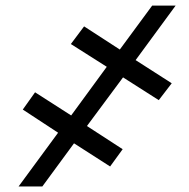

<svg xmlns="http://www.w3.org/2000/svg" viewBox="-20 -675 684 695"><path d="M425.4 -394.9 294.7 -218.8 424 -134.9 378.6 -72.4 247.9 -156.2 133.2 0H47.2L190.3 -194.6L62.5 -278.4L106.9 -340.9L237.6 -257.1L366.5 -433.2L236.5 -515.6L284.4 -579.5L413.7 -495.7L530.9 -654.8H615.8L470.9 -457.4L601.6 -373.6L554.7 -312.5Z"/></svg>

Font: Inter P Medium
Style: Italic
Weight: 500
Italic angle: 9.39999°
Designer: Rasmus Andersson
Foundry: rsms
Version: Version 3.018;git-588b23468